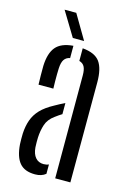

<svg xmlns="http://www.w3.org/2000/svg" viewBox="-117 -813 591 877"><g transform="rotate(15 178.5 -374.0)"><path d="M38.2 -108.6Q37.7 -121.2 37.5 -134.2Q37.3 -147.2 37.8 -159.3Q39.7 -195.2 49.8 -223.5Q59.8 -251.9 82 -275.4Q104.3 -298.8 142.8 -319.5Q154.1 -326.2 166 -332.3Q177.9 -338.3 189.8 -344.2V-291.7Q182.6 -287.4 174.9 -282.1Q167.1 -276.8 158.3 -270.1Q129.5 -249.4 120.3 -220.9Q111 -192.5 109.5 -159.3Q109 -150.6 109.2 -138.4Q109.4 -126.1 109.9 -113.4Q112.4 -82.3 126.8 -65.6Q141.1 -48.9 165.3 -48.9Q178.8 -48.9 189.8 -53.9V-9.6Q170.6 6.4 139.7 6.4Q89.8 6.4 66.1 -22.1Q42.4 -50.5 38.2 -108.6ZM49.5 -393.6Q49 -411.9 48.5 -437.5Q48 -463.2 48.5 -482.5Q50.8 -542.5 75.6 -572.1Q100.4 -601.8 157.5 -606.3V-548.4Q139.4 -544.8 130.2 -531.3Q121 -517.9 119.6 -489.6Q119.1 -478.2 118.8 -461Q118.6 -443.9 118.8 -426.1Q119.1 -408.2 119.6 -393.6ZM233.8 0V-487.3Q233.8 -513 226.6 -527.2Q219.4 -541.5 201.5 -546.6V-606.3Q260.3 -601.3 283.3 -569.7Q306.2 -538 306.1 -472.8L305.5 0ZM145.7 -640 75.9 -755.2H131.1L199 -640Z"/></g></svg>

Font: Big Shoulders Stencil Display SC Thin
Style: Regular
Weight: 100
Designer: Patric King
Foundry: XO Type Co
Version: Version 2.001